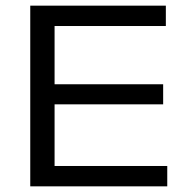

<svg xmlns="http://www.w3.org/2000/svg" viewBox="-20 -659 669 679"><path d="M87 0V-639H173V0ZM102.5 0V-72H571.5V0ZM134 -290V-361H557V-290ZM102 -567V-639H566.5V-567Z"/></svg>

Font: Anek Gujarati SemiExpanded
Style: Regular
Weight: 400
Width: 6
Designer: Mrunmayee Ghaisas (Gujarati), Yesha Goshar (Latin)
Foundry: Ek Type
Version: Version 1.003